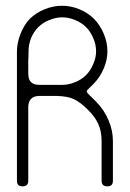

<svg xmlns="http://www.w3.org/2000/svg" viewBox="-20 -660 460 680"><path d="M320.3 -478.5Q320.3 -502 310.5 -524.4Q300.8 -547.9 285.2 -563.5Q268.6 -580.1 246.1 -588.9Q223.6 -598.6 200.2 -598.6Q177.7 -598.6 154.3 -588.9Q131.8 -580.1 115.2 -563.5Q99.6 -547.9 89.8 -524.4Q81.1 -502 81.1 -478.5Q81.1 -456.1 80.1 -447.3Q80.1 -439.5 80.1 -399.4Q80.1 -378.9 89.8 -369.1Q99.6 -359.4 120.1 -359.4Q160.2 -359.4 174.8 -359.4Q189.5 -359.4 200.2 -359.4Q223.6 -359.4 246.1 -369.1Q268.6 -377.9 285.2 -394.5Q300.8 -410.2 310.5 -433.6Q320.3 -456.1 320.3 -478.5ZM313.5 -365.2Q309.6 -361.3 302.7 -354.5Q295.9 -347.7 292 -343.8Q287.1 -339.8 287.1 -335.9Q288.1 -333 291 -329.1Q296.9 -323.2 303.7 -316.4Q310.5 -309.6 320.3 -299.8Q348.6 -271.5 364.3 -234.4Q379.9 -198.2 379.9 -160.2Q379.9 -120.1 379.9 -80.1Q379.9 -40 379.9 -19.5Q379.9 0 360.4 0Q339.8 0 339.8 -19.5Q339.8 -40 339.8 -83Q339.8 -125 339.8 -160.2Q339.8 -195.3 328.1 -220.7Q316.4 -247.1 291 -271.5Q264.6 -297.9 242.2 -308.6Q220.7 -319.3 179.7 -320.3Q160.2 -320.3 150.4 -320.3Q139.6 -320.3 120.1 -320.3Q99.6 -320.3 89.8 -309.6Q80.1 -299.8 80.1 -280.3Q80.1 -259.8 80.1 -150.4Q80.1 -40 80.1 -19.5Q80.1 0 59.6 0Q40 0 40 -19.5Q40 -40 40 -179.7Q40 -320.3 40 -339.8Q40 -360.4 40 -404.3Q40 -448.2 40 -478.5Q40 -505.9 51.8 -538.1Q64.5 -571.3 85.9 -593.8Q108.4 -615.2 137.7 -627Q168 -639.6 200.2 -639.6Q231.4 -639.6 261.7 -627Q292 -614.3 313.5 -592.8Q335 -570.3 347.7 -540Q360.4 -509.8 360.4 -478.5Q360.4 -448.2 347.7 -418Q335 -387.7 313.5 -365.2Z"/></svg>

Font: Demofont
Style: Regular
Weight: 400
Version: Version 1.0